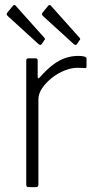

<svg xmlns="http://www.w3.org/2000/svg" viewBox="-20 -770 402 790"><path d="M98 0Q93 0 90.5 -2.5Q88 -5 88 -10V-520Q88 -530 97 -530H126Q135 -530 135 -521V-454Q135 -449 137 -448Q139 -447 143 -451Q172 -484 198 -503.5Q224 -523 249.5 -531.5Q275 -540 301 -540Q336 -540 336 -529V-496Q336 -490 331 -490Q325 -490 317.5 -490.5Q310 -491 297 -491Q274 -491 246 -480Q218 -469 194 -450Q170 -431 154 -408Q138 -385 138 -361V-10Q138 0 127 0H98ZM34 -747Q39 -752 44 -747L162 -615Q168 -609 162 -604L152 -589Q149 -585 146 -585Q143 -585 138 -589L13 -703Q8 -708 7.5 -710.5Q7 -713 10 -718ZM179 -747Q184 -752 189 -747L307 -615Q313 -609 307 -604L297 -589Q294 -585 291 -585Q288 -585 283 -589L158 -703Q153 -708 152.5 -710.5Q152 -713 155 -718Z"/></svg>

Font: Libre Franklin Thin ExtraLight
Style: Regular
Weight: 250
Version: Version 3.000